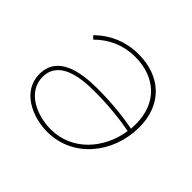

<svg xmlns="http://www.w3.org/2000/svg" viewBox="-129 -688 852 852"><g transform="rotate(45 297.0 -261.5)"><path d="M300 -527C221 -527 152 -498 97 -444L111 -430C162 -481 225 -508 297 -508C424 -508 510 -430 510 -300L509 -269C455 -280 375 -290 278 -290C170 -290 50 -268 50 -153C50 -48 159 4 257 4C417 4 531 -136 531 -300C531 -441 438 -527 300 -527ZM69 -154C69 -256 185 -272 278 -272C376 -272 457 -261 506 -251C487 -124 394 -15 259 -15C172 -15 69 -60 69 -154Z"/></g></svg>

Font: Fixel Display 20240404 Thin
Style: Italic
Weight: 100
Italic angle: -10°
Designer: AlfaBravo + MacPaw
Foundry: Kyrylo Tkachov, Marchela Mozhyna, Serhii Makarenko, Maria Weinstein, Zakhar Kryvoshyya
Version: Version 1.211;Glyphs 3.2 (3225)